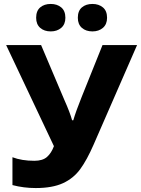

<svg xmlns="http://www.w3.org/2000/svg" viewBox="-20 -942 714 972"><path d="M454 -210Q420 -132 386 -85.5Q352 -39 298.5 -14.5Q245 10 161 10Q100 10 43 -5V-146Q90 -128 154 -128Q196 -128 218 -147.5Q240 -167 253 -202L11 -714H188L305 -438Q335 -371 345 -333H351Q364 -378 393 -450L499 -714H674ZM237 -922Q269 -922 290 -904.5Q311 -887 311 -852Q311 -819 290 -801Q269 -783 237 -783Q204 -783 183.5 -801Q163 -819 163 -852Q163 -887 183.5 -904.5Q204 -922 237 -922ZM448 -922Q480 -922 501 -904.5Q522 -887 522 -852Q522 -819 501 -801Q480 -783 448 -783Q415 -783 394.5 -801Q374 -819 374 -852Q374 -887 394.5 -904.5Q415 -922 448 -922Z"/></svg>

Font: Noto Sans UI ExtraBold
Style: Regular
Weight: 800
Designer: Monotype Design Team
Foundry: Monotype Imaging Inc.
Version: Version 1.001